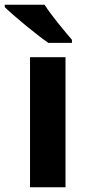

<svg xmlns="http://www.w3.org/2000/svg" viewBox="-48 -879 373 806"><path d="M139 -859H-28V-849C10 -812 104 -734 155 -699H254V-712C222 -749 168 -814 139 -859ZM227 -93V-639H78V-93Z"/></svg>

Font: Noto Sans Kannada UI
Style: Bold
Weight: 700
Designer: Jelle Bosma - Monotype Design Team
Foundry: Monotype Imaging Inc.
Version: Version 2.005